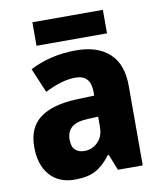

<svg xmlns="http://www.w3.org/2000/svg" viewBox="-82 -785 727 861"><g transform="rotate(-10 281.5 -354.0)"><path d="M295 -560Q392 -560 446 -510.5Q500 -461 500 -363V0H387L358 -73H354Q322 -30 286 -10Q250 10 189 10Q117 10 76 -37Q35 -84 35 -165Q35 -253 91 -295.5Q147 -338 256 -343L340 -346V-363Q340 -440 271 -440Q239 -440 204 -429.5Q169 -419 131 -400L84 -511Q127 -534 180.5 -547Q234 -560 295 -560ZM296 -248Q242 -246 219.5 -226Q197 -206 197 -171Q197 -138 212.5 -123.5Q228 -109 254 -109Q290 -109 315.5 -134.5Q341 -160 341 -204V-250ZM445 -718V-611H124V-718Z"/></g></svg>

Font: Noto Sans Devanagari SemiCondensed ExtraBold
Style: Regular
Weight: 800
Width: 4
Designer: Jelle Bosma - Monotype Design Team
Foundry: Monotype Imaging Inc.
Version: Version 2.004; ttfautohint (v1.8.4.7-5d5b)